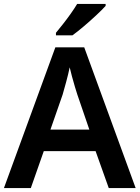

<svg xmlns="http://www.w3.org/2000/svg" viewBox="-20 -958 712 978"><path d="M534 0 467 -188H203L137 0H0L262 -717H409L671 0ZM374 -476Q370 -488 362 -514.5Q354 -541 346.5 -569Q339 -597 335 -615Q328 -581 317 -540.5Q306 -500 299 -476L237 -298H435ZM518 -928Q501 -909 470.5 -880.5Q440 -852 407 -824Q374 -796 349 -778H265V-791Q280 -809 300.5 -835Q321 -861 340.5 -888.5Q360 -916 373 -938H518Z"/></svg>

Font: Noto Sans Canadian Aboriginal SemiBold
Style: Regular
Weight: 600
Designer: Monotype Design Team, Typotheque's Kevin King
Foundry: Monotype Imaging Inc.
Version: Version 2.004; ttfautohint (v1.8.4.7-5d5b)